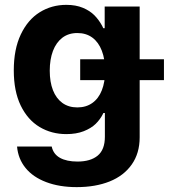

<svg xmlns="http://www.w3.org/2000/svg" viewBox="-20 -557 692 787"><path d="M49.9 43.5H191.9Q198.5 74.7 225.9 90Q253.2 105.2 297.7 105.2Q350.9 105.2 380.4 80.9Q409.9 56.5 409.9 3.7V-93.8H403.6L402.7 -91.3Q390.6 -67.2 372 -49.1Q353.3 -31 322.9 -19.1Q292.5 -7.3 252.1 -7.3Q191 -7.3 142.2 -36.5Q93.4 -65.8 64.9 -124.4Q36.5 -183.1 36.5 -268.6Q36.5 -355.3 65.3 -415.9Q94.1 -476.5 142.9 -506.8Q191.6 -537.1 252 -537.1Q290.9 -537.1 319.7 -525Q348.4 -513 366.8 -494.5Q385.1 -476 398.5 -451.5L403.4 -441.3H409.1V-530.3H552.5V5.8Q552.5 71.2 519.9 117.4Q487.4 163.5 429.3 186.8Q371.2 210 294.4 210Q223.2 210 169.2 189.4Q115.1 168.9 84.7 131.4Q54.2 94 49.9 43.5ZM410.8 -267.3Q410.8 -314.4 397.3 -349.3Q383.9 -384.2 358.5 -402.9Q333.1 -421.6 297 -421.6Q260.9 -421.6 235.5 -402.3Q210.2 -382.9 197 -348.1Q183.9 -313.2 183.9 -267.3Q183.9 -221.1 197 -187.4Q210.2 -153.7 235.5 -135.2Q260.9 -116.7 297 -116.7Q332.7 -116.7 358.3 -134.8Q383.9 -152.8 397.3 -186.6Q410.8 -220.3 410.8 -267.3ZM308.7 -314H652V-228.6H308.7Z"/></svg>

Font: Pretendard GOV Variable
Style: Regular
Weight: 400
Designer: Base glyphs from Inter by Rasmus Andersson; Hangul glyphs from Noto Sans CJK(Source Han Sans) by Jang Soo-young and Kang
Foundry: Kil Hyung-jin
Version: Version 1.307;Glyphs 3.2 (3192)